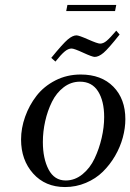

<svg xmlns="http://www.w3.org/2000/svg" viewBox="-20 -756 531 783"><path d="M65.9 -187Q65.9 -233.4 82.5 -280Q99.1 -326.7 128.9 -365.2Q158.7 -403.8 205.8 -428Q252.9 -452.1 309.1 -452.1Q393.6 -452.1 442.4 -402.3Q491.2 -352.5 491.2 -270Q491.2 -233.4 480.7 -194.8Q470.2 -156.2 449.2 -120.1Q428.2 -84 399.4 -55.7Q370.6 -27.3 330.3 -10.3Q290 6.8 245.1 6.8Q164.6 6.8 115.2 -48.3Q65.9 -103.5 65.9 -187ZM154.8 -176.8Q154.8 -109.4 178.2 -64.7Q201.7 -20 248 -20Q285.2 -20 316.2 -45.2Q347.2 -70.3 365.7 -109.6Q384.3 -148.9 394.5 -193.1Q404.8 -237.3 404.8 -278.8Q404.8 -344.2 379.9 -383.5Q355 -422.9 306.2 -422.9Q269.5 -422.9 239.7 -400.1Q210 -377.4 191.9 -340.8Q173.8 -304.2 164.3 -261.7Q154.8 -219.2 154.8 -176.8ZM189 -520Q236.8 -578.6 256.6 -595.2Q276.4 -611.8 292 -611.8Q301.8 -611.8 339.8 -595Q377.9 -578.1 388.2 -578.1Q401.4 -578.1 415 -589.6Q428.7 -601.1 454.1 -630.9L467.8 -615.2Q421.9 -557.1 402.1 -540.5Q382.3 -523.9 366.2 -523.9Q356.4 -523.9 319.3 -541Q282.2 -558.1 272 -558.1Q258.3 -558.1 243.7 -545.9Q229 -533.7 206.1 -504.9ZM250 -710.9 254.9 -735.8H454.1L449.2 -710.9Z"/></svg>

Font: Dehuti Alt
Style: Bold-Italic
Weight: 700
Version: Version 1.2